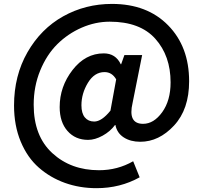

<svg xmlns="http://www.w3.org/2000/svg" viewBox="-20 -772 1040 982"><path d="M473.6 190.4Q387.7 190.4 312.5 163.6Q237.3 136.7 178.7 85.4Q120.1 34.2 85.9 -47.9Q51.8 -129.9 51.8 -232.4Q51.8 -384.8 120.6 -504.9Q189.5 -625 303.2 -688.5Q417 -752 552.7 -752Q732.4 -752 839.8 -642.6Q947.3 -533.2 947.3 -356.4Q947.3 -212.9 870.1 -129.9Q793 -46.9 697.3 -46.9Q647.5 -46.9 612.8 -69.3Q578.1 -91.8 570.3 -132.8H568.4Q543.9 -99.6 504.9 -78.1Q465.8 -56.6 430.7 -56.6Q365.2 -56.6 325.2 -102.1Q285.2 -147.5 285.2 -224.6Q285.2 -329.1 351.1 -414.1Q417 -499 510.7 -499Q571.3 -499 597.7 -443.4H599.6L616.2 -490.2H707L658.2 -246.1Q632.8 -138.7 711.9 -138.7Q766.6 -138.7 809.6 -198.2Q852.5 -257.8 852.5 -350.6Q852.5 -486.3 774.4 -573.7Q696.3 -661.1 541 -661.1Q467.8 -661.1 397.5 -630.4Q327.1 -599.6 272.9 -545.9Q218.8 -492.2 185.5 -411.1Q152.3 -330.1 152.3 -236.3Q152.3 -76.2 247.6 11.2Q342.8 98.6 486.3 98.6Q581.1 98.6 661.1 52.7L694.3 134.8Q594.7 190.4 473.6 190.4ZM461.9 -150.4Q500 -150.4 544.9 -206.1L574.2 -366.2Q552.7 -403.3 514.6 -403.3Q462.9 -403.3 429.7 -348.6Q396.5 -293.9 396.5 -233.4Q396.5 -192.4 414.1 -171.4Q431.6 -150.4 461.9 -150.4Z"/></svg>

Font: Gen Shin Gothic Bold
Style: Bold
Weight: 700
Designer: [Source Han Sans]
Ryoko NISHIZUKA  (kana & ideographs); Paul D. Hunt (Latin, Greek & Cyrillic); Wenlong ZHANG  (bopomofo
Version: Version 1.002.20150607